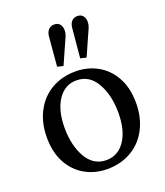

<svg xmlns="http://www.w3.org/2000/svg" viewBox="-147 -900 869 1009"><g transform="rotate(-20 287.5 -395.0)"><path d="M296 -530Q362 -530 417.5 -499.5Q473 -469 506 -409.5Q539 -350 539 -266Q539 -184 506 -121Q473 -58 414 -24Q355 10 279 10Q213 10 157.5 -20.5Q102 -51 69 -110.5Q36 -170 36 -254Q36 -336 69 -399Q102 -462 161 -496Q220 -530 296 -530ZM291 -36Q356 -36 395 -93.5Q434 -151 434 -249Q434 -348 395 -416Q356 -484 284 -484Q219 -484 180 -426Q141 -368 141 -270Q141 -171 180 -103.5Q219 -36 291 -36ZM275 -800Q296 -800 306.5 -786.5Q317 -773 317 -753Q317 -737 311 -722L247 -578L214 -586L228 -748Q230 -773 242.5 -786.5Q255 -800 275 -800ZM358 -748Q360 -773 372 -786.5Q384 -800 404 -800Q425 -800 435.5 -786.5Q446 -773 446 -753Q446 -737 440 -722L376 -578L343 -586Z"/></g></svg>

Font: Minipax
Style: Regular
Weight: 400
Designer: Raphaël Ronot, Igor Stepanchenko (Cyrillic)
Foundry: steppetype
Version: Version 1.002